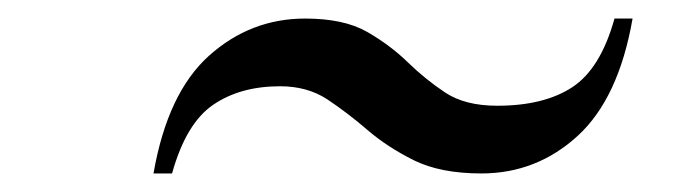

<svg xmlns="http://www.w3.org/2000/svg" viewBox="-20 -530 728 207"><path d="M282 -437Q239 -437 209.8 -417Q180.5 -397 165.5 -343H145.5Q160.5 -429.5 205.2 -469.8Q250 -510 309 -510Q350.5 -510 375.5 -495.8Q400.5 -481.5 419.5 -463Q438.5 -444.5 460 -430.2Q481.5 -416 516 -416Q566.5 -416 597 -436Q627.5 -456 642.5 -510H662Q647 -424 602.8 -383.5Q558.5 -343 499 -343Q455 -343 426.2 -357.2Q397.5 -371.5 376 -390Q354.5 -408.5 333 -422.8Q311.5 -437 282 -437Z"/></svg>

Font: Bodoni* 11pt
Style: Italic
Weight: 400
Italic angle: -13°
Version: Version 2.3